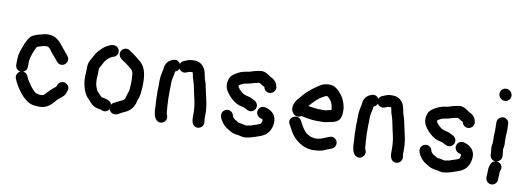

<svg xmlns="http://www.w3.org/2000/svg" viewBox="-59 -1062 4031 1471"><g transform="rotate(10 1956.5 -326.5)"><path d="M53 -244C49 -215 67 -191 94 -188C76 -181 59 -158 67 -132C75 -114 82 -97 92 -80L104 -62C107 -57 111 -52 115 -45C124 -31 141 -11 153 1C180 26 210 51 261 51C268 52 276 52 283 52C347 52 377 12 407 -23C423 -39 443 -50 457 -67C466 -79 470 -92 475 -107C489 -147 444 -178 410 -160C395 -152 390 -140 385 -124V-123C384 -122 383 -121 381 -120C375 -115 368 -110 361 -104C342 -88 329 -72 312 -55L301 -44C297 -42 297 -40 292 -40C289 -39 286 -39 283 -39H266C255 -41 247 -43 238 -46C236 -48 233 -50 230 -52C204 -74 187 -102 168 -130L160 -144C158 -148 157 -151 156 -153C150 -173 137 -189 113 -191C132 -198 142 -211 143 -230V-236C144 -242 144 -248 144 -253C144 -258 144 -264 143 -269C143 -275 145 -283 146 -291C146 -294 146 -298 147 -302C156 -328 163 -357 177 -381C179 -385 184 -398 189 -398C205 -403 236 -414 255 -414C271 -414 281 -405 288 -395C293 -389 298 -382 303 -375C315 -360 327 -348 338 -334C352 -318 361 -298 385 -294C423 -288 453 -332 429 -365L423 -374C418 -380 412 -386 407 -393C398 -405 386 -416 377 -429C350 -464 318 -505 257 -505C246 -506 234 -504 221 -501C190 -494 158 -486 134 -472C115 -459 109 -444 97 -425C89 -410 82 -394 77 -377C67 -350 54 -321 54 -285C53 -278 52 -270 53 -262Z M944 -270V-243C944 -234 942 -222 942 -211C941 -205 941 -200 941 -197L939 -187C934 -171 929 -155 924 -140L920 -124C919 -123 919 -123 919 -122L911 -114C907 -108 891 -102 887 -100C874 -93 864 -91 852 -82C838 -77 829 -72 821 -59C816 -77 805 -85 788 -91C774 -97 763 -97 749 -101L739 -103C730 -112 723 -120 714 -129C708 -135 701 -141 698 -149C690 -165 680 -189 680 -211C679 -215 679 -219 679 -224V-237C680 -242 680 -248 680 -254C681 -261 681 -268 681 -276V-311C681 -315 683 -319 685 -323C692 -334 700 -349 706 -361C717 -386 741 -408 765 -420C765 -421 765 -421 766 -421C781 -424 791 -428 800 -440C816 -462 808 -490 789 -503C761 -523 727 -503 705 -491C691 -483 664 -458 654 -446C638 -428 627 -407 615 -385L605 -367C596 -351 592 -336 590 -314V-276C590 -271 590 -265 589 -260C589 -253 589 -247 588 -241V-221C589 -215 589 -209 589 -203C594 -156 609 -112 633 -83C642 -72 655 -62 663 -50C670 -43 676 -37 682 -32C698 -18 723 -11 750 -8L752 -7L760 -4C785 7 807 -7 817 -23C820 -11 828 -2 839 4C864 17 889 4 906 -9C919 -16 931 -21 946 -28C979 -45 1003 -75 1012 -116L1016 -132L1022 -146C1028 -166 1032 -182 1032 -207C1033 -218 1035 -232 1035 -243V-270C1035 -345 1018 -395 976 -429C961 -440 942 -457 927 -468C914 -477 905 -480 895 -490C876 -506 847 -505 831 -487C814 -469 815 -440 833 -423C853 -403 873 -397 894 -378C906 -369 920 -358 930 -348C933 -342 940 -331 940 -324C942 -308 944 -287 944 -270Z M1246 -165C1246 -172 1246 -178 1245 -184V-251C1246 -257 1246 -263 1246 -268V-305C1246 -308 1246 -313 1247 -320C1247 -325 1248 -330 1249 -334L1253 -354C1255 -361 1257 -369 1258 -378L1260 -394C1274 -399 1284 -407 1289 -422C1294 -413 1302 -406 1312 -402C1340 -390 1357 -412 1381 -412H1393C1398 -402 1400 -386 1402 -373C1404 -364 1413 -343 1415 -333L1419 -317C1420 -312 1421 -307 1423 -300C1434 -236 1455 -182 1455 -106V-70C1455 -43 1461 -20 1478 -8C1513 16 1555 -16 1549 -54C1548 -59 1546 -63 1546 -70V-106C1546 -127 1546 -147 1543 -166L1539 -194L1533 -222C1524 -260 1515 -302 1507 -340L1503 -354C1502 -361 1492 -380 1492 -390L1489 -405L1485 -423C1477 -465 1444 -503 1394 -503H1381C1362 -503 1347 -499 1333 -493L1323 -489C1305 -482 1293 -477 1286 -458C1278 -474 1255 -490 1230 -479C1212 -473 1200 -466 1187 -451C1173 -432 1170 -417 1168 -392L1164 -374L1160 -354C1157 -340 1155 -321 1155 -305V-257C1154 -251 1154 -245 1154 -238V-201C1154 -192 1154 -184 1155 -178V-165C1155 -158 1155 -149 1156 -140L1158 -116C1158 -64 1163 -6 1201 8C1229 18 1252 -1 1259 -20C1265 -37 1260 -50 1254 -62C1254 -63 1254 -65 1253 -67L1251 -83C1250 -89 1250 -94 1250 -99C1249 -104 1249 -111 1248 -120C1248 -134 1246 -151 1246 -165Z M1984 -141C1984 -138 1984 -134 1983 -131C1983 -126 1977 -113 1972 -113C1952 -101 1924 -97 1902 -87C1894 -87 1886 -85 1878 -83L1868 -81L1858 -83C1846 -86 1824 -91 1810 -91C1802 -96 1794 -100 1785 -106C1776 -109 1756 -125 1756 -137C1751 -152 1745 -163 1731 -170C1705 -183 1680 -169 1670 -151C1658 -129 1669 -104 1679 -87C1693 -62 1716 -39 1742 -26C1765 -10 1786 -1 1822 2C1842 5 1860 14 1884 9C1918 4 1949 -6 1978 -17L1994 -23C2042 -42 2068 -75 2075 -135C2081 -193 2043 -228 2001 -240C1971 -253 1944 -238 1936 -214C1927 -186 1945 -163 1965 -156C1971 -154 1979 -153 1984 -148ZM2045 -410C2041 -428 2038 -441 2025 -455C2013 -468 2002 -473 1987 -481L1960 -499C1943 -509 1924 -517 1896 -511C1872 -506 1850 -502 1830 -494L1814 -490C1807 -489 1800 -488 1794 -487L1776 -483C1749 -477 1723 -461 1703 -447C1683 -432 1676 -418 1670 -392C1664 -365 1669 -344 1678 -324C1695 -292 1721 -266 1749 -245C1763 -235 1773 -231 1789 -224C1799 -221 1821 -218 1830 -213C1831 -213 1831 -213 1832 -212C1841 -207 1850 -203 1859 -199C1886 -186 1910 -203 1919 -221C1932 -248 1914 -274 1896 -282C1882 -288 1870 -297 1855 -301C1842 -304 1820 -309 1809 -315C1808 -315 1806 -316 1804 -317C1796 -324 1782 -334 1775 -343C1769 -350 1759 -359 1759 -369C1758 -370 1758 -371 1759 -372C1759 -373 1759 -374 1760 -375C1770 -383 1783 -388 1794 -394C1815 -397 1838 -402 1858 -408L1876 -414C1881 -415 1886 -416 1892 -417L1912 -421C1920 -417 1931 -409 1939 -404C1940 -403 1955 -397 1955 -395C1957 -383 1963 -373 1973 -366C2006 -343 2051 -372 2045 -410Z M2194 -149 2209 -122C2225 -89 2246 -58 2273 -36C2304 -10 2347 15 2402 15H2414C2419 15 2426 14 2435 13C2464 11 2481 6 2502 -5C2516 -11 2520 -12 2535 -18L2546 -22C2564 -29 2582 -54 2571 -82C2564 -100 2538 -119 2511 -106L2500 -102C2494 -99 2489 -97 2486 -96C2465 -89 2444 -76 2414 -76H2402C2400 -76 2397 -77 2393 -78C2379 -80 2368 -82 2357 -89L2343 -97C2340 -98 2337 -101 2333 -104L2321 -116C2303 -138 2288 -165 2275 -191C2248 -242 2164 -202 2194 -149ZM2311 -311C2341 -345 2373 -381 2416 -402C2421 -405 2426 -409 2432 -409C2433 -410 2435 -410 2437 -410H2444C2452 -404 2456 -399 2462 -392L2472 -380C2473 -379 2474 -377 2475 -375L2481 -361L2485 -353C2488 -338 2491 -332 2491 -311C2488 -310 2485 -310 2483 -310C2476 -309 2470 -307 2464 -306C2459 -304 2450 -301 2443 -301H2392C2387 -301 2382 -301 2378 -302C2356 -305 2331 -307 2311 -311ZM2274 -227C2279 -225 2283 -224 2288 -223C2322 -217 2354 -210 2392 -210H2446C2472 -212 2491 -220 2516 -223C2558 -234 2581 -255 2581 -309C2582 -325 2581 -337 2580 -345C2573 -381 2562 -411 2544 -436C2528 -455 2517 -470 2495 -485C2477 -498 2461 -501 2437 -501C2409 -501 2385 -491 2367 -479C2336 -459 2308 -438 2281 -414C2262 -395 2248 -378 2231 -358C2207 -334 2173 -278 2207 -238C2221 -216 2251 -211 2274 -227Z M2790 -165C2790 -172 2790 -178 2789 -184V-251C2790 -257 2790 -263 2790 -268V-305C2790 -308 2790 -313 2791 -320C2791 -325 2792 -330 2793 -334L2797 -354C2799 -361 2801 -369 2802 -378L2804 -394C2818 -399 2828 -407 2833 -422C2838 -413 2846 -406 2856 -402C2884 -390 2901 -412 2925 -412H2937C2942 -402 2944 -386 2946 -373C2948 -364 2957 -343 2959 -333L2963 -317C2964 -312 2965 -307 2967 -300C2978 -236 2999 -182 2999 -106V-70C2999 -43 3005 -20 3022 -8C3057 16 3099 -16 3093 -54C3092 -59 3090 -63 3090 -70V-106C3090 -127 3090 -147 3087 -166L3083 -194L3077 -222C3068 -260 3059 -302 3051 -340L3047 -354C3046 -361 3036 -380 3036 -390L3033 -405L3029 -423C3021 -465 2988 -503 2938 -503H2925C2906 -503 2891 -499 2877 -493L2867 -489C2849 -482 2837 -477 2830 -458C2822 -474 2799 -490 2774 -479C2756 -473 2744 -466 2731 -451C2717 -432 2714 -417 2712 -392L2708 -374L2704 -354C2701 -340 2699 -321 2699 -305V-257C2698 -251 2698 -245 2698 -238V-201C2698 -192 2698 -184 2699 -178V-165C2699 -158 2699 -149 2700 -140L2702 -116C2702 -64 2707 -6 2745 8C2773 18 2796 -1 2803 -20C2809 -37 2804 -50 2798 -62C2798 -63 2798 -65 2797 -67L2795 -83C2794 -89 2794 -94 2794 -99C2793 -104 2793 -111 2792 -120C2792 -134 2790 -151 2790 -165Z M3528 -141C3528 -138 3528 -134 3527 -131C3527 -126 3521 -113 3516 -113C3496 -101 3468 -97 3446 -87C3438 -87 3430 -85 3422 -83L3412 -81L3402 -83C3390 -86 3368 -91 3354 -91C3346 -96 3338 -100 3329 -106C3320 -109 3300 -125 3300 -137C3295 -152 3289 -163 3275 -170C3249 -183 3224 -169 3214 -151C3202 -129 3213 -104 3223 -87C3237 -62 3260 -39 3286 -26C3309 -10 3330 -1 3366 2C3386 5 3404 14 3428 9C3462 4 3493 -6 3522 -17L3538 -23C3586 -42 3612 -75 3619 -135C3625 -193 3587 -228 3545 -240C3515 -253 3488 -238 3480 -214C3471 -186 3489 -163 3509 -156C3515 -154 3523 -153 3528 -148ZM3589 -410C3585 -428 3582 -441 3569 -455C3557 -468 3546 -473 3531 -481L3504 -499C3487 -509 3468 -517 3440 -511C3416 -506 3394 -502 3374 -494L3358 -490C3351 -489 3344 -488 3338 -487L3320 -483C3293 -477 3267 -461 3247 -447C3227 -432 3220 -418 3214 -392C3208 -365 3213 -344 3222 -324C3239 -292 3265 -266 3293 -245C3307 -235 3317 -231 3333 -224C3343 -221 3365 -218 3374 -213C3375 -213 3375 -213 3376 -212C3385 -207 3394 -203 3403 -199C3430 -186 3454 -203 3463 -221C3476 -248 3458 -274 3440 -282C3426 -288 3414 -297 3399 -301C3386 -304 3364 -309 3353 -315C3352 -315 3350 -316 3348 -317C3340 -324 3326 -334 3319 -343C3313 -350 3303 -359 3303 -369C3302 -370 3302 -371 3303 -372C3303 -373 3303 -374 3304 -375C3314 -383 3327 -388 3338 -394C3359 -397 3382 -402 3402 -408L3420 -414C3425 -415 3430 -416 3436 -417L3456 -421C3464 -417 3475 -409 3483 -404C3484 -403 3499 -397 3499 -395C3501 -383 3507 -373 3517 -366C3550 -343 3595 -372 3589 -410Z M3843 -188V-194C3843 -203 3842 -217 3840 -225C3840 -230 3839 -236 3838 -241V-244C3839 -246 3839 -247 3839 -248C3841 -256 3842 -265 3843 -275V-291C3843 -296 3843 -302 3842 -310V-345C3843 -350 3843 -355 3843 -361C3844 -368 3844 -375 3844 -384V-409C3843 -416 3843 -423 3843 -430V-441C3843 -454 3838 -464 3829 -473C3800 -500 3752 -479 3752 -439V-428C3752 -421 3752 -413 3753 -406V-366C3752 -361 3752 -356 3752 -351C3751 -344 3751 -337 3751 -330C3751 -323 3751 -315 3752 -306V-274C3749 -266 3748 -258 3748 -251C3747 -242 3748 -234 3749 -227C3749 -224 3749 -221 3750 -218C3750 -211 3752 -201 3752 -194V-188C3752 -164 3772 -143 3795 -142C3779 -139 3768 -129 3762 -114C3758 -101 3752 -85 3752 -71V-52C3751 -44 3751 -38 3751 -35C3750 -29 3750 -23 3750 -17V-8C3750 16 3772 37 3796 37C3820 37 3841 16 3841 -8V-28C3842 -32 3842 -39 3842 -48C3843 -57 3843 -65 3843 -70C3843 -73 3846 -79 3847 -82C3860 -113 3835 -143 3807 -143C3825 -148 3843 -165 3843 -188ZM3737 -659C3737 -633 3759 -611 3785 -611C3810 -611 3831 -631 3831 -656C3831 -682 3809 -705 3782 -705C3757 -705 3737 -684 3737 -659Z"/></g></svg>

Font: Dictator
Style: Regular
Weight: 500
Version: Version MIL.1277